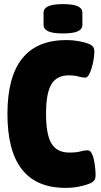

<svg xmlns="http://www.w3.org/2000/svg" viewBox="-20 -902 490 930"><path d="M297 8Q16 8 16 -350Q16 -708 302 -708Q332 -708 359 -703Q386 -698 401 -693Q421 -686 429 -677.5Q437 -669 437 -652Q437 -639 434 -618Q431 -597 425 -576Q419 -555 411 -540.5Q403 -526 393 -526Q377 -526 359.5 -531.5Q342 -537 313 -537Q255 -537 229 -494Q203 -451 203 -350Q203 -250 229.5 -206.5Q256 -163 316 -163Q351 -163 369.5 -168.5Q388 -174 404 -174Q416 -174 423.5 -160.5Q431 -147 435 -127.5Q439 -108 441 -88Q443 -68 443 -54Q443 -36 436 -27.5Q429 -19 412 -12Q396 -5 364.5 1.5Q333 8 297 8ZM285 -740Q236 -740 213.5 -750.5Q191 -761 191 -782V-840Q191 -861 213.5 -871.5Q236 -882 285 -882Q335 -882 357 -871.5Q379 -861 379 -840V-782Q379 -761 357 -750.5Q335 -740 285 -740Z"/></svg>

Font: Asap Condensed Black
Style: Regular
Weight: 900
Width: 3
Designer: Pablo Cosgaya
Foundry: Omnibus-Type
Version: Version 3.001; ttfautohint (v1.8.4.7-5d5b)